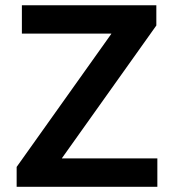

<svg xmlns="http://www.w3.org/2000/svg" viewBox="-20 -717 663 737"><path d="M43.9 0H584V-108.9H217.8V-109.9L580.1 -619.1V-696.8H64V-587.9H407.2V-586.9L43.9 -76.2Z"/></svg>

Font: Doppio One
Style: Regular
Weight: 400
Designer: Szymon Celej
Foundry: Sorkin Type Co
Version: Version 1.002